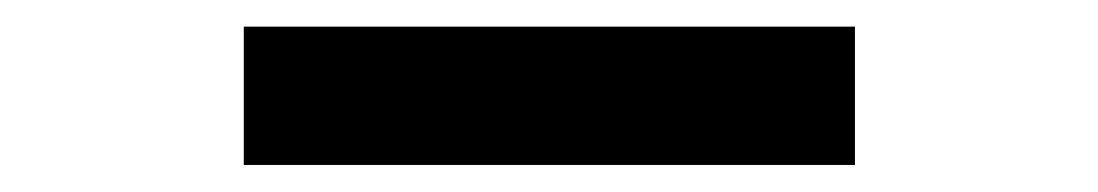

<svg xmlns="http://www.w3.org/2000/svg" viewBox="-20 -122 812 142"><path d="M160.3 -102.3H612.3V0H160.3Z"/></svg>

Font: FreesentationVF
Style: Regular
Weight: 400
Designer: glyphs from Roboto by Christian Robertson / Hangul glyphs from Noto Sans CJK(Source Han Sans) by Jang Soo-young and Kang
Foundry: PT&
Version: Version 2.001;Glyphs 3.3.1 (3343)